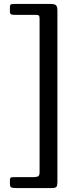

<svg xmlns="http://www.w3.org/2000/svg" viewBox="-20 -800 365 970"><path d="M241.5 150C254.5 150 262.5 147.8 265.5 143.2C268.5 138.8 270 131 270 120V-745.5C270 -760.8 267.4 -770.4 262.2 -774.2C257.1 -778.1 248 -780 235 -780H50.5C41.8 -780 36.2 -778.9 33.8 -776.8C31.2 -774.6 30 -769.3 30 -761V-743C30 -734.7 31.8 -729.6 35.5 -727.8C39.2 -725.9 44.8 -725 52.5 -725H156.5C166.2 -725 172.5 -724.1 175.5 -722.2C178.5 -720.4 180 -714.7 180 -705V70.5C180 82.2 177.1 89.2 171.2 91.5C165.4 93.8 157.2 95 146.5 95H47.5C39.8 95 35 96.2 33 98.5C31 100.8 30 106 30 114V125.5C30 137.8 32.4 145 37.2 147C42.1 149 50.2 150 61.5 150Z"/></svg>

Font: Besley*
Style: Regular
Weight: 400
Designer: Owen Earl
Foundry: indestructible type*
Version: Version 3.000; ttfautohint (v1.8.3)